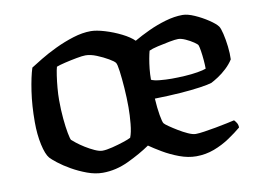

<svg xmlns="http://www.w3.org/2000/svg" viewBox="-60 -589 923 678"><g transform="rotate(-10 401.0 -250.0)"><path d="M258 0Q231 0 202.5 -10.5Q174 -21 148.5 -35.5Q123 -50 104.5 -64.5Q86 -79 80 -86Q68 -100 60 -136.5Q52 -173 52 -218Q52 -277 59.5 -327.5Q67 -378 77 -409Q91 -418 116.5 -433.5Q142 -449 173.5 -464Q205 -479 238.5 -489.5Q272 -500 302 -500Q322 -500 352 -491Q382 -482 410 -468Q438 -454 453 -439Q477 -453 507 -467Q537 -481 569.5 -490.5Q602 -500 631 -500Q649 -500 674 -489Q699 -478 721.5 -463Q744 -448 752 -437Q757 -430 762 -409Q767 -388 770 -362.5Q773 -337 772 -316Q762 -300 746.5 -285.5Q731 -271 715.5 -261Q700 -251 690 -246Q678 -242 647.5 -237.5Q617 -233 575 -230Q533 -227 484 -226Q486 -192 490.5 -166Q495 -140 499 -135Q502 -131 515 -122Q528 -113 544.5 -103Q561 -93 577.5 -85.5Q594 -78 605 -78Q616 -78 636 -81Q656 -84 678 -88Q700 -92 718.5 -96Q737 -100 746 -102Q750 -98 754.5 -91Q759 -84 759 -74Q740 -58 714 -40.5Q688 -23 657.5 -11.5Q627 0 593 0Q564 0 533 -11.5Q502 -23 475 -39Q448 -55 431 -67Q396 -43 350.5 -21.5Q305 0 258 0ZM270 -77Q284 -77 306 -82.5Q328 -88 347.5 -94.5Q367 -101 374 -105Q381 -122 384 -153Q387 -184 387 -212Q387 -246 384.5 -281Q382 -316 378.5 -342.5Q375 -369 371 -374Q367 -380 349 -390.5Q331 -401 309 -410Q287 -419 269 -419Q258 -419 236.5 -415Q215 -411 194 -406Q173 -401 163 -397Q160 -387 157 -366.5Q154 -346 152 -323Q150 -300 150 -280Q150 -244 153 -212.5Q156 -181 160 -160Q164 -139 167 -134Q170 -131 182 -121.5Q194 -112 210 -102Q226 -92 242.5 -84.5Q259 -77 270 -77ZM555 -285Q577 -285 602 -286.5Q627 -288 648 -291.5Q669 -295 679 -299Q679 -312 677.5 -330Q676 -348 673.5 -363.5Q671 -379 669 -384Q668 -388 655.5 -396.5Q643 -405 627.5 -412Q612 -419 601 -419Q591 -419 569.5 -415Q548 -411 526.5 -406Q505 -401 495 -396Q492 -385 489 -368.5Q486 -352 484 -333Q482 -314 482 -294Q492 -289 513 -287Q534 -285 555 -285Z"/></g></svg>

Font: Texturina Medium 12pt Medium
Style: Regular
Weight: 500
Version: Version 1.002